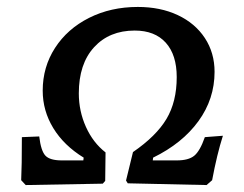

<svg xmlns="http://www.w3.org/2000/svg" viewBox="-20 -529 703 553"><path d="M103 -268Q103 -336 138.5 -391Q174 -446 236.5 -477.5Q299 -509 377 -509Q442 -509 492 -485.5Q542 -462 570 -419.5Q598 -377 598 -322Q598 -244 551.5 -180Q505 -116 421 -75L420 -67H489Q523 -67 539.5 -80.5Q556 -94 570 -134L622 -138Q605 -85 591 -10L575 4L348 -1L343 -9L363 -91Q430 -137 459.5 -186.5Q489 -236 489 -307Q489 -371 457.5 -406Q426 -441 368 -441Q295 -441 251 -393Q207 -345 207 -260Q207 -209 227.5 -163.5Q248 -118 284 -90L283 -8L276 0L54 4L41 -10Q43 -49 43 -134L93 -136Q98 -94 111 -80.5Q124 -67 158 -67H220L221 -75Q164 -110 133.5 -160Q103 -210 103 -268Z"/></svg>

Font: Alegreya SC Medium
Style: Italic
Weight: 500
Italic angle: -7°
Designer: Juan Pablo del Peral
Foundry: Huerta Tipografica
Version: Version 2.007; ttfautohint (v1.6)